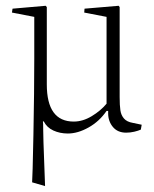

<svg xmlns="http://www.w3.org/2000/svg" viewBox="-20 -441 521 651"><path d="M96.2 -241.7Q96.2 -131.8 93.3 16.4Q90.3 164.6 88.9 177.2L132.8 189.9L127.4 41.5Q126.5 11.2 126.5 -0.5Q126.5 -24.9 125.5 -29.3H128.4Q138.7 -8.8 160.9 1.5Q183.1 11.7 210 11.7Q243.7 11.7 280.3 -8.8Q316.9 -29.3 341.3 -64.9H346.7V-57.1Q346.7 -29.8 362.8 -10.5Q378.9 8.8 407.7 8.8Q421.9 8.8 435.3 5.6Q448.7 2.4 457.5 -1.5L460.4 -18.1L430.2 -24.4Q410.2 -27.8 400.4 -39.1Q390.6 -50.3 388.2 -66.9Q385.7 -83.5 385.7 -112.3V-417L382.3 -421.4L266.6 -411.6L265.6 -398.4L341.3 -383.8V-89.4Q321.3 -65.4 291 -47.1Q260.7 -28.8 230 -28.8Q138.7 -28.8 138.7 -154.8V-417L134.8 -421.4L22.5 -411.6L20.5 -398.4L96.2 -383.8Z"/></svg>

Font: Neuton ExtraLight
Style: Regular
Weight: 275
Designer: Brian M Zick
Foundry: Brian M Zick
Version: Version 1.560